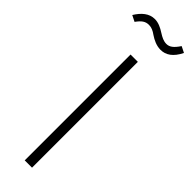

<svg xmlns="http://www.w3.org/2000/svg" viewBox="-326 -948 948 948"><g transform="rotate(45 148.5 -474.0)"><path d="M212 -860C248 -860 280 -880 305 -931L273 -947C251 -914 234 -901 212 -901C192 -901 175 -910 156 -922C133 -937 110 -948 85 -948C46 -948 16 -922 -8 -883L24 -867C44 -895 60 -907 85 -907C103 -907 118 -900 136 -887C157 -873 183 -860 212 -860ZM175 -739H124V0H175Z"/></g></svg>

Font: Glow Sans SC Normal Light
Style: Regular
Weight: 300
Designer: Ryoko NISHIZUKA (kana, bopomofo & ideographs); Paul D. Hunt (Latin, Greek & Cyrillic); Sandoll Communications, Soo-young
Version: Version 0.93